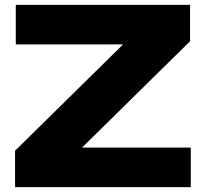

<svg xmlns="http://www.w3.org/2000/svg" viewBox="-20 -771 848 791"><path d="M766 0V-163H318L763 -601V-751H45V-588H487L42 -150V0Z"/></svg>

Font: Bounded
Style: Bold
Weight: 700
Designer: Vlad Churkin
Version: Version 3.0